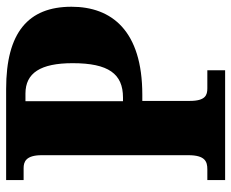

<svg xmlns="http://www.w3.org/2000/svg" viewBox="-84 -670 754 626"><g transform="rotate(-90 293.0 -357.0)"><path d="M19 0H377V-58H318C296 -58 277 -64 277 -115V-270H297C506 -270 584 -370 584 -501C584 -642 500 -714 316 -714H19V-657H58C78 -657 100 -650 100 -598V-120C100 -65 79 -58 54 -58H19ZM288 -333H276V-651H301C368 -651 400 -602 400 -497C400 -380 365 -333 288 -333Z"/></g></svg>

Font: Noto Serif Sinhala Condensed Black
Style: Regular
Weight: 900
Width: 3
Designer: Jelle Bosma - Monotype Design Team
Foundry: Monotype Imaging Inc.
Version: Version 2.007